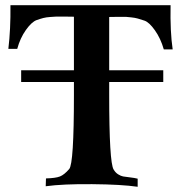

<svg xmlns="http://www.w3.org/2000/svg" viewBox="-20 -713 693 735"><path d="M641 -524H607Q595 -566 573 -597Q551 -628 533 -634Q518 -639 507.5 -642Q497 -645 482.5 -646.5Q468 -648 462 -648.5Q456 -649 432.5 -648.5Q409 -648 398 -648V-444H605V-399H398V-351Q398 -91 415 -64Q422 -52 432.5 -45.5Q443 -39 451.5 -37.5Q460 -36 477.5 -34Q495 -32 507 -29V2Q445 -7 333 -8Q221 -9 155 0L156 -30Q193 -31 209.5 -37.5Q226 -44 245 -66Q263 -87 263 -348V-399H61V-444H263V-649Q251 -649 227 -649.5Q203 -650 195.5 -649.5Q188 -649 172.5 -648Q157 -647 145.5 -644Q134 -641 120 -636Q101 -629 79 -598Q57 -567 46 -526H12Q21 -601 20 -693H633Q631 -591 641 -524Z"/></svg>

Font: GFS Artemisia
Style: Bold
Weight: 700
Designer: Designed by Takis Katsoulidis.
Foundry: Designed by Takis Katsoulidis.
Version: Version 1.0